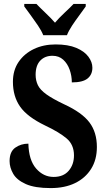

<svg xmlns="http://www.w3.org/2000/svg" viewBox="-20 -951 546 981"><path d="M239 10Q158 10 112 -10.5Q66 -31 47.5 -63Q29 -95 29 -128Q29 -176 58 -196.5Q87 -217 125 -217Q127 -133 164.5 -90Q202 -47 254 -47Q304 -47 331 -78.5Q358 -110 358 -157Q358 -212 320 -244Q282 -276 210 -310Q119 -354 82.5 -406.5Q46 -459 46 -533Q46 -592 75 -634.5Q104 -677 153 -700.5Q202 -724 264 -724Q328 -724 369.5 -706.5Q411 -689 431.5 -661.5Q452 -634 452 -605Q452 -570 427.5 -550Q403 -530 347 -530Q347 -563 336 -594.5Q325 -626 303 -646Q281 -666 248 -666Q209 -666 185.5 -641Q162 -616 162 -569Q162 -540 173.5 -516Q185 -492 217 -469Q249 -446 308 -418Q399 -376 437 -325.5Q475 -275 475 -200Q475 -135 445.5 -88Q416 -41 363.5 -15.5Q311 10 239 10ZM201 -771Q192 -794 174 -820.5Q156 -847 137 -873Q118 -899 104 -918V-931H166Q184 -912 212.5 -885Q241 -858 261 -835Q280 -858 309 -885Q338 -912 356 -931H418V-918Q405 -899 385.5 -873Q366 -847 348.5 -820.5Q331 -794 322 -771Z"/></svg>

Font: Noto Serif Khmer Condensed
Style: Bold
Weight: 700
Width: 3
Designer: Danh Hong and the Monotype Design Team
Foundry: Monotype Imaging Inc.
Version: Version 2.004; ttfautohint (v1.8.4.7-5d5b)